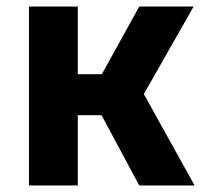

<svg xmlns="http://www.w3.org/2000/svg" viewBox="-20 -570 640 590"><path d="M219 0H69V-550H219V-342H293L408 -550H575L422 -281L578 0H408L292 -216H219Z"/></svg>

Font: JetBrains Mono Extra Bold
Style: Regular
Weight: 800
Monospace: yes
Designer: Philipp Nurullin, Konstantin Bulenkov
Foundry: JetBrains
Version: 2.002